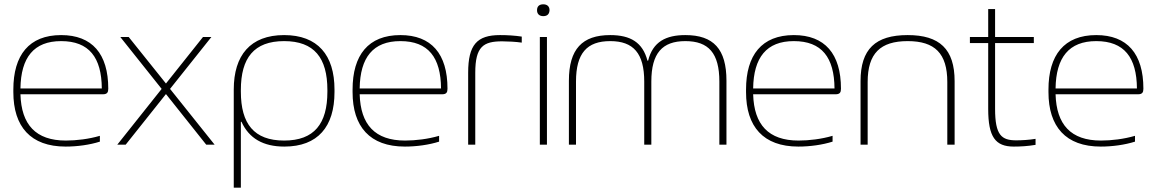

<svg xmlns="http://www.w3.org/2000/svg" viewBox="-20 -672 5374 892"><path d="M483 -260C483 -422 408 -509 264 -509C115 -509 42 -416 42 -256V-244C42 -84 122 9 285 9C339 9 397 1 444 -14V-41C393 -26 335 -19 286 -19C146 -19 79 -93 75 -234H458C478 -234 483 -243 483 -260ZM75 -261C77 -405 137 -481 264 -481C394 -481 452 -405 453 -261Z M539 -500 731 -259 525 0H564L751 -235L938 0H977L770 -259L962 -500H923L751 -284L578 -500Z M1534 -244V-256C1534 -416 1456 -509 1300 -509C1143 -509 1066 -415 1066 -256V200H1099V-106H1102C1137 -29 1203 9 1301 9C1457 9 1534 -84 1534 -244ZM1099 -246V-254C1099 -403 1160 -481 1300 -481C1440 -481 1501 -403 1501 -254V-246C1501 -97 1440 -19 1300 -19C1160 -19 1099 -97 1099 -246Z M2059 -260C2059 -422 1984 -509 1840 -509C1691 -509 1618 -416 1618 -256V-244C1618 -84 1698 9 1861 9C1915 9 1973 1 2020 -14V-41C1969 -26 1911 -19 1862 -19C1722 -19 1655 -93 1651 -234H2034C2054 -234 2059 -243 2059 -260ZM1651 -261C1653 -405 1713 -481 1840 -481C1970 -481 2028 -405 2029 -261Z M2313 -480C2338 -480 2377 -478 2404 -474V-502C2371 -507 2336 -509 2303 -509C2196 -509 2155 -464 2155 -334V0H2188V-334C2188 -456 2226 -480 2313 -480Z M2488 -500V0H2521V-500ZM2475 -624C2475 -608 2485 -597 2504 -597C2523 -597 2532 -607 2533 -624V-625C2533 -642 2522 -652 2504 -652C2485 -652 2475 -642 2475 -625Z M2623 -297V0H2656V-293C2656 -425 2707 -481 2815 -481C2923 -481 2973 -424 2973 -293V0H3006V-293C3006 -425 3057 -481 3164 -481C3272 -481 3322 -425 3322 -293V0H3355V-297C3355 -444 3295 -509 3164 -509C3075 -509 3013 -479 2991 -390H2988C2966 -475 2909 -509 2815 -509C2685 -509 2623 -444 2623 -297Z M3887 -260C3887 -422 3812 -509 3668 -509C3519 -509 3446 -416 3446 -256V-244C3446 -84 3526 9 3689 9C3743 9 3801 1 3848 -14V-41C3797 -26 3739 -19 3690 -19C3550 -19 3483 -93 3479 -234H3862C3882 -234 3887 -243 3887 -260ZM3479 -261C3481 -405 3541 -481 3668 -481C3798 -481 3856 -405 3857 -261Z M3978 -295V0H4011V-291C4011 -424 4070 -481 4197 -481C4323 -481 4381 -424 4381 -291V0H4415V-295C4415 -444 4345 -509 4197 -509C4047 -509 3978 -444 3978 -295Z M4701 -20C4633 -20 4603 -44 4603 -166V-472H4783V-500H4603V-630H4571V-500H4486V-472H4571V-166C4571 -36 4604 9 4690 9C4722 9 4755 7 4791 1V-27C4762 -22 4726 -20 4701 -20Z M5292 -260C5292 -422 5217 -509 5073 -509C4924 -509 4851 -416 4851 -256V-244C4851 -84 4931 9 5094 9C5148 9 5206 1 5253 -14V-41C5202 -26 5144 -19 5095 -19C4955 -19 4888 -93 4884 -234H5267C5287 -234 5292 -243 5292 -260ZM4884 -261C4886 -405 4946 -481 5073 -481C5203 -481 5261 -405 5262 -261Z"/></svg>

Font: LT Wave Text Thin
Style: Regular
Weight: 100
Designer: Daniel Lyons
Version: Version 2.5 (Glyphs App)